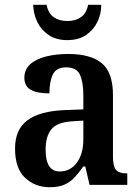

<svg xmlns="http://www.w3.org/2000/svg" viewBox="-20 -774 587 804"><path d="M188 10Q127 10 85 -29.5Q43 -69 43 -152Q43 -232 95 -270.5Q147 -309 252 -313L329 -316V-374Q329 -429 315 -460.5Q301 -492 257 -492Q216 -492 201.5 -462.5Q187 -433 187 -383Q134 -383 108 -398.5Q82 -414 82 -448Q82 -483 106.5 -505Q131 -527 173 -537.5Q215 -548 266 -548Q359 -548 406 -509.5Q453 -471 453 -376V-119Q453 -78 465.5 -63Q478 -48 510 -48H513V0H355L337 -77H329Q309 -49 290.5 -29.5Q272 -10 248 0Q224 10 188 10ZM230 -56Q275 -56 302 -93Q329 -130 329 -191V-269L282 -266Q219 -262 195 -232.5Q171 -203 171 -147Q171 -56 230 -56ZM262 -606Q215 -606 183.5 -627.5Q152 -649 136 -682.5Q120 -716 119 -754H175Q182 -718 205 -702Q228 -686 262 -686Q296 -686 319 -702Q342 -718 349 -754H404Q404 -716 388 -682.5Q372 -649 340.5 -627.5Q309 -606 262 -606Z"/></svg>

Font: Noto Serif Sinhala SemiCondensed SemiBold
Style: Regular
Weight: 600
Width: 4
Designer: Jelle Bosma - Monotype Design Team
Foundry: Monotype Imaging Inc.
Version: Version 2.007; ttfautohint (v1.8.4.7-5d5b)